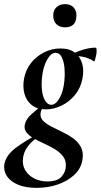

<svg xmlns="http://www.w3.org/2000/svg" viewBox="-67 -626 487 927"><path d="M110 281Q56 281 19.5 265.5Q-17 250 -34 224Q-51 198 -46 167Q-38 123 9.5 87.5Q57 52 123 18L130 26Q112 37 93.5 53Q75 69 61.5 89.5Q48 110 44 138Q40 171 55 196Q70 221 98 235.5Q126 250 161 250Q211 250 231 226Q251 202 251 175Q252 147 236.5 127.5Q221 108 196.5 93.5Q172 79 145.5 67Q119 55 96 42Q73 29 60.5 13Q48 -3 53 -25Q58 -50 83.5 -73.5Q109 -97 145 -123L152 -116Q143 -112 136.5 -101.5Q130 -91 129 -80Q126 -58 141 -43Q156 -28 181 -15Q206 -2 234.5 11.5Q263 25 287 42.5Q311 60 324 85Q337 110 331 146Q324 188 292 218Q260 248 212.5 264.5Q165 281 110 281ZM154 -98Q112 -98 86 -119Q60 -140 51 -173.5Q42 -207 49 -246Q57 -289 82.5 -321.5Q108 -354 145.5 -373Q183 -392 225 -392Q269 -392 295 -371.5Q321 -351 330 -318Q339 -285 331 -246Q322 -200 294.5 -167Q267 -134 230 -116Q193 -98 154 -98ZM180 -120Q202 -120 220.5 -152Q239 -184 244 -237Q247 -265 244.5 -296Q242 -327 231.5 -349Q221 -371 201 -371Q179 -371 160 -337Q141 -303 136 -253Q132 -214 136.5 -184Q141 -154 153 -137Q165 -120 180 -120ZM263 -346 262 -353Q292 -373 329 -384.5Q366 -396 394 -396Q399 -396 399.5 -385Q400 -374 397.5 -360.5Q395 -347 392 -337.5Q389 -328 386 -330Q362 -347 327 -353Q292 -359 263 -346ZM247 -494Q221 -494 205.5 -509Q190 -524 190 -552Q190 -576 205.5 -591Q221 -606 247 -606Q273 -606 287.5 -591Q302 -576 302 -552Q302 -494 247 -494Z"/></svg>

Font: Cormorant
Style: Bold Italic
Weight: 700
Italic angle: -10°
Designer: Christian Thalmann (Catharsis Fonts)
Foundry: Catharsis Fonts
Version: Version 4.000